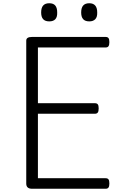

<svg xmlns="http://www.w3.org/2000/svg" viewBox="-20 -1165 740 1185"><path d="M178 0Q160 0 151 -8Q142 -16 142 -32V-914Q142 -926 151 -931.5Q160 -937 178 -937H632Q644 -937 649.5 -930Q655 -923 655 -905Q655 -887 649.5 -879.5Q644 -872 632 -872H214V-528H566Q578 -528 583.5 -521Q589 -514 589 -496Q589 -478 583.5 -470.5Q578 -463 566 -463H214V-65H632Q644 -65 649.5 -58Q655 -51 655 -33Q655 -15 649.5 -7.5Q644 0 632 0ZM284 -1033Q259 -1033 246.5 -1046.5Q234 -1060 234 -1088Q234 -1117 246.5 -1131Q259 -1145 284 -1145Q309 -1145 321 -1131Q333 -1117 333 -1088Q334 -1060 321.5 -1046.5Q309 -1033 284 -1033ZM531 -1033Q506 -1033 493.5 -1046.5Q481 -1060 481 -1088Q481 -1117 493.5 -1131Q506 -1145 531 -1145Q555 -1145 567.5 -1131Q580 -1117 580 -1088Q581 -1060 568 -1046.5Q555 -1033 531 -1033Z"/></svg>

Font: Playwrite US Modern Light
Style: Regular
Weight: 300
Designer: Veronika Burian, José Scaglione
Foundry: TypeTogether
Version: Version 1.003